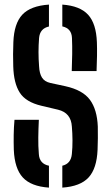

<svg xmlns="http://www.w3.org/2000/svg" viewBox="-20 -828 494 855"><path d="M257.5 7.5V-90Q296 -99 300 -142Q303 -171 302.8 -203.2Q302.5 -235.5 300 -264.5Q296.5 -325.5 238.5 -339.5L164.5 -357Q94.5 -373.5 67.8 -415.8Q41 -458 39 -533Q38 -560 38.2 -586.2Q38.5 -612.5 39.5 -640Q42.5 -723 79.2 -762.5Q116 -802 198 -807.5V-710Q157.5 -701 154 -658.5Q151.5 -626.5 151.5 -595.8Q151.5 -565 154 -533Q155.5 -501 166.8 -482.8Q178 -464.5 204.5 -458.5L271.5 -444Q348.5 -427 380.5 -383.5Q412.5 -340 415.5 -264.5Q416 -240 415.8 -212.5Q415.5 -185 414.5 -161Q411 -77.5 374.5 -37.8Q338 2 257.5 7.5ZM299.5 -511.5Q301 -551.5 301.5 -587.5Q302 -623.5 300.5 -658.5Q299 -701.5 257.5 -710.5V-807.5Q336 -802 372.2 -762.5Q408.5 -723 411.5 -639.5Q412.5 -613 412 -579Q411.5 -545 410 -511.5ZM198 7.5Q118 2 81.5 -37.8Q45 -77.5 41.5 -161Q40.5 -194.5 41 -227.5Q41.5 -260.5 44.5 -294.5H153Q151 -254 150.5 -215.8Q150 -177.5 153 -142Q155.5 -98.5 198 -90Z"/></svg>

Font: Big Shoulders Stencil Text
Style: Bold
Weight: 700
Designer: Patric King
Foundry: XO Type Co
Version: Version 1.000